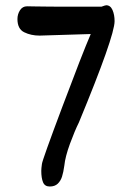

<svg xmlns="http://www.w3.org/2000/svg" viewBox="-20 -694 493 720"><path d="M128.4 -560.5Q96.2 -560.5 70.8 -573Q45.4 -585.4 45.4 -622.6Q45.4 -640.6 54.9 -655.5Q64.5 -670.4 81.5 -670.4Q98.1 -670.4 108.9 -669.9Q154.8 -668.9 262.7 -668.9H360.4Q375 -674.3 378.4 -674.3Q394 -674.3 401.9 -656.5Q409.7 -638.7 409.7 -614.7Q409.7 -558.1 275.9 -234.9Q260.3 -203.6 242.4 -155Q224.6 -106.4 221.2 -72.8Q217.8 -47.9 212.6 -31.7Q207.5 -15.6 196.5 -5.1Q185.5 5.4 166.5 5.4Q147.9 5.4 141.4 -10.5Q134.8 -26.4 134.8 -53.2Q134.8 -62 137.2 -79.1Q138.7 -93.8 213.9 -293.9Q289.1 -494.1 320.3 -566.4Z"/></svg>

Font: Dekko
Style: Regular
Weight: 400
Designer: Multiple
Foundry: Sorkin Type
Version: Version 2.001